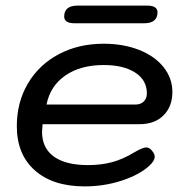

<svg xmlns="http://www.w3.org/2000/svg" viewBox="-20 -656 667 685"><path d="M40 -206Q40 -291 79.5 -358Q119 -425 189.5 -462.5Q260 -500 350 -500Q420 -500 476 -478Q532 -456 563.5 -416.5Q595 -377 595 -328Q595 -276 563.5 -244.5Q532 -213 479 -213H132Q130 -193 130 -186Q130 -128 172 -97.5Q214 -67 294 -67Q341 -67 380 -77.5Q419 -88 460 -113Q489 -130 502 -130Q512 -130 521 -120Q532 -107 532 -97Q532 -82 512 -64Q477 -32 414 -11.5Q351 9 282 9Q169 9 104.5 -48Q40 -105 40 -206ZM463 -283Q482 -283 493 -294Q504 -305 504 -323Q504 -370 462.5 -397Q421 -424 350 -424Q267 -424 213 -386.5Q159 -349 146 -283ZM209 -597Q209 -636 257 -636H505Q542 -636 542 -612Q542 -593 530 -583Q518 -573 495 -573H246Q209 -573 209 -597Z"/></svg>

Font: Kodchasan Medium
Style: Italic
Weight: 500
Italic angle: -10°
Version: Version 1.000; ttfautohint (v1.6)